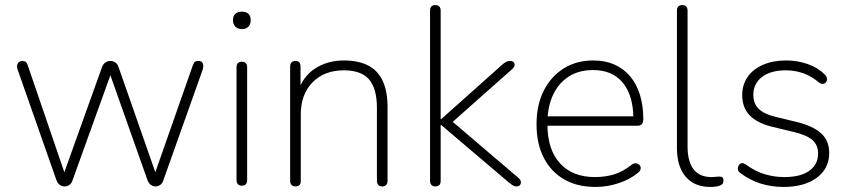

<svg xmlns="http://www.w3.org/2000/svg" viewBox="-20 -731 3356 759"><path d="M235 6Q225 6 216.5 0Q208 -6 203 -19L50 -455Q46 -467 48 -474.5Q50 -482 55.5 -486Q61 -490 68 -490Q77 -490 82 -486Q87 -482 90 -472L247 -13H221L383 -465Q388 -478 396.5 -484Q405 -490 416 -490Q427 -490 436 -484Q445 -478 449 -465L607 -13H581L742 -472Q746 -483 750.5 -486.5Q755 -490 765 -490Q775 -490 779 -485Q783 -480 783.5 -472Q784 -464 781 -455L626 -19Q622 -6 613.5 0Q605 6 595 6Q585 6 576.5 0Q568 -6 563 -19L401 -477H432L267 -19Q263 -6 254.5 0Q246 6 235 6Z M936 3Q926 3 920.5 -3Q915 -9 915 -19V-465Q915 -476 920.5 -481.5Q926 -487 936 -487Q946 -487 951.5 -481.5Q957 -476 957 -465V-19Q957 -9 952 -3Q947 3 936 3ZM936 -616Q920 -616 910.5 -625.5Q901 -635 901 -651Q901 -668 910.5 -676.5Q920 -685 936 -685Q953 -685 962 -676.5Q971 -668 971 -651Q971 -635 962 -625.5Q953 -616 936 -616Z M1148 6Q1138 6 1132.5 0Q1127 -6 1127 -16V-468Q1127 -479 1132.5 -484.5Q1138 -490 1148 -490Q1158 -490 1163 -484.5Q1168 -479 1168 -468V-366H1157Q1177 -429 1226 -460.5Q1275 -492 1339 -492Q1397 -492 1435.5 -472Q1474 -452 1493 -411Q1512 -370 1512 -308V-16Q1512 -6 1506.5 0Q1501 6 1491 6Q1481 6 1475.5 0Q1470 -6 1470 -16V-304Q1470 -381 1439 -417Q1408 -453 1339 -453Q1262 -453 1215.5 -405.5Q1169 -358 1169 -278V-16Q1169 6 1148 6Z M1701 6Q1691 6 1685.5 0Q1680 -6 1680 -16V-689Q1680 -700 1685.5 -705.5Q1691 -711 1701 -711Q1711 -711 1716.5 -705.5Q1722 -700 1722 -689V-260H1724L1965 -475Q1973 -482 1980 -486Q1987 -490 1997 -490Q2005 -490 2010 -485.5Q2015 -481 2014.5 -474Q2014 -467 2006 -459L1749 -231V-267L2028 -29Q2038 -21 2039 -13Q2040 -5 2035.5 0.5Q2031 6 2023 6Q2014 6 2007.5 2Q2001 -2 1990 -11L1724 -237H1722V-16Q1722 6 1701 6Z M2334 8Q2262 8 2210 -22Q2158 -52 2129.5 -107.5Q2101 -163 2101 -240Q2101 -316 2129.5 -372.5Q2158 -429 2208.5 -460.5Q2259 -492 2325 -492Q2372 -492 2408.5 -476Q2445 -460 2470.5 -430Q2496 -400 2509.5 -357Q2523 -314 2523 -260Q2523 -247 2517.5 -240.5Q2512 -234 2501 -234H2128V-271H2501L2484 -259Q2484 -320 2466 -363.5Q2448 -407 2412.5 -430.5Q2377 -454 2324 -454Q2266 -454 2225.5 -426.5Q2185 -399 2164.5 -352Q2144 -305 2144 -245V-240Q2144 -140 2193.5 -85.5Q2243 -31 2332 -31Q2372 -31 2407 -41.5Q2442 -52 2476 -79Q2483 -85 2490.5 -85.5Q2498 -86 2503.5 -82.5Q2509 -79 2511.5 -73.5Q2514 -68 2512 -61Q2510 -54 2502 -48Q2471 -22 2426 -7Q2381 8 2334 8Z M2788 8Q2725 8 2690.5 -32.5Q2656 -73 2656 -146V-689Q2656 -700 2661.5 -705.5Q2667 -711 2677 -711Q2687 -711 2692.5 -705.5Q2698 -700 2698 -689V-153Q2698 -92 2722 -61.5Q2746 -31 2792 -31Q2802 -31 2809 -32Q2816 -33 2823 -33Q2831 -33 2835.5 -30Q2840 -27 2840 -18Q2840 -7 2834 -2Q2828 3 2814 6Q2807 7 2800.5 7.5Q2794 8 2788 8Z M3077 8Q3031 8 2988 -5Q2945 -18 2904 -49Q2899 -53 2897.5 -59Q2896 -65 2897.5 -71Q2899 -77 2903.5 -81.5Q2908 -86 2914.5 -86Q2921 -86 2928 -81Q2966 -53 3004 -42Q3042 -31 3080 -31Q3145 -31 3179.5 -56Q3214 -81 3214 -124Q3214 -158 3191.5 -177.5Q3169 -197 3119 -209L3036 -229Q2973 -244 2943.5 -275Q2914 -306 2914 -355Q2914 -396 2935.5 -427Q2957 -458 2996.5 -475Q3036 -492 3088 -492Q3132 -492 3172.5 -478Q3213 -464 3241 -436Q3247 -430 3248.5 -423.5Q3250 -417 3248 -411Q3246 -405 3241 -402Q3236 -399 3229.5 -399.5Q3223 -400 3216 -406Q3188 -430 3155 -441.5Q3122 -453 3087 -453Q3026 -453 2992 -426.5Q2958 -400 2958 -356Q2958 -322 2979 -301Q3000 -280 3046 -269L3129 -249Q3194 -233 3226 -204Q3258 -175 3258 -126Q3258 -65 3209 -28.5Q3160 8 3077 8Z"/></svg>

Font: Nunito ExtraLight
Style: Regular
Weight: 200
Designer: Vernon Adams
Foundry: Vernon Adams
Version: Version 3.602